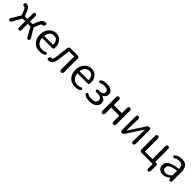

<svg xmlns="http://www.w3.org/2000/svg" viewBox="497 -2384 4404 4404"><g transform="rotate(45 2699.0 -182.0)"><path d="M65 0Q28 -22 55 -66L179 -272Q186 -284 181 -297L142 -393Q125 -437 114.5 -446Q104 -455 96 -461.5Q88 -468 66.5 -466.5Q45 -465 33 -506Q21 -547 75 -553Q108 -557 140 -533Q176 -506 204 -440L249 -328Q253 -319 263 -319H334Q339 -319 339 -324V-491Q339 -543 380 -543Q421 -543 421 -491V-324Q421 -319 426 -319H496Q506 -319 510 -328L556 -440Q583 -505 620 -533Q651 -557 698 -557Q718 -557 729 -551.5Q740 -546 727 -505Q714 -465 701 -467Q696 -468 684 -468Q672 -468 664 -461.5Q656 -455 645.5 -446Q635 -437 618 -393L579 -297Q574 -284 581 -272L705 -67Q732 -22 695 0Q658 21 632 -25L516 -236Q510 -246 498 -246H426Q421 -246 421 -241V-52Q421 0 380 0Q339 0 339 -52V-241Q339 -246 334 -246H262Q250 -246 244 -236L127 -25Q101 21 65 0Z M1052 13Q940 13 868 -62Q792 -141 792 -269.5Q792 -398 867 -480Q938 -557 1038.5 -557Q1139 -557 1196 -488.5Q1253 -420 1253 -329Q1253 -302 1251 -276Q1249 -250 1198 -250H888Q883 -250 883 -245Q887 -163 936.5 -111.5Q986 -60 1063 -60Q1135 -60 1153 -72Q1196 -101 1215 -73Q1234 -44 1190 -16Q1145 13 1052 13ZM883 -321Q882 -316 887 -316H1168Q1173 -316 1173 -321Q1173 -397 1137.5 -440.5Q1102 -484 1038 -484Q978 -484 935 -440Q890 -393 883 -321Z M1356 13Q1332 13 1317 8.5Q1302 4 1312 -38Q1322 -79 1343 -76Q1348 -75 1372 -75Q1408 -75 1421 -191L1457 -493Q1463 -543 1513 -543H1744Q1796 -543 1796 -491V-52Q1796 0 1750 0Q1704 0 1704 -52V-464Q1704 -469 1699 -469H1542Q1535 -469 1534 -462L1499 -168Q1475 13 1356 13Z M2199 13Q2087 13 2015 -62Q1939 -141 1939 -269.5Q1939 -398 2014 -480Q2085 -557 2185.5 -557Q2286 -557 2343 -488.5Q2400 -420 2400 -329Q2400 -302 2398 -276Q2396 -250 2345 -250H2035Q2030 -250 2030 -245Q2034 -163 2083.5 -111.5Q2133 -60 2210 -60Q2282 -60 2300 -72Q2343 -101 2362 -73Q2381 -44 2337 -16Q2292 13 2199 13ZM2030 -321Q2029 -316 2034 -316H2315Q2320 -316 2320 -321Q2320 -397 2284.5 -440.5Q2249 -484 2185 -484Q2125 -484 2082 -440Q2037 -393 2030 -321Z M2689 13Q2568 13 2521 -25Q2481 -58 2503 -85Q2526 -113 2566 -79Q2588 -60 2681 -60Q2739 -60 2777.5 -86.5Q2816 -113 2816 -157Q2816 -250 2677 -250H2654Q2602 -250 2602 -283Q2602 -316 2654 -316H2664Q2728 -316 2761.5 -338.5Q2795 -361 2795 -401.5Q2795 -442 2764.5 -463Q2734 -484 2682 -484Q2602 -484 2578 -467Q2535 -437 2515 -466Q2494 -495 2537 -525Q2582 -557 2687 -557Q2771 -557 2825 -521Q2884 -481 2884 -411Q2884 -371 2860 -338.5Q2836 -306 2803 -294Q2794 -290 2794 -287.5Q2794 -285 2802 -283Q2908 -257 2908 -150Q2908 -77 2842 -31Q2780 13 2689 13Z M3090 0Q3044 0 3044 -52V-491Q3044 -543 3090 -543Q3135 -543 3135 -491V-328Q3135 -323 3140 -323H3392Q3397 -323 3397 -328V-491Q3397 -543 3443 -543Q3488 -543 3488 -491V-52Q3488 0 3443 0Q3397 0 3397 -52V-237Q3397 -242 3392 -242H3140Q3135 -242 3135 -237V-52Q3135 0 3090 0Z M3715 0Q3672 0 3672 -52V-491Q3672 -543 3716 -543Q3761 -542 3760 -490L3752 -121Q3752 -116 3754 -116Q3756 -116 3763 -127L4011 -507Q4034 -543 4076 -543Q4119 -543 4119 -491V-52Q4119 0 4075 0Q4030 -1 4031 -53L4039 -423Q4039 -428 4037 -428Q4035 -428 4028 -417L3780 -36Q3757 0 3715 0Z M4760 193Q4721 192 4721 140V5Q4721 0 4716 0H4355Q4303 0 4303 -52V-491Q4303 -543 4349 -543Q4394 -543 4394 -491V-79Q4394 -74 4399 -74H4633Q4638 -74 4638 -79V-491Q4638 -543 4684 -543Q4729 -543 4729 -491V-79Q4729 -74 4734 -74H4755Q4808 -74 4806 -21L4801 142Q4799 193 4760 193Z M5051 13Q4981 13 4936.5 -28Q4892 -69 4892 -141Q4892 -229 4971.5 -276.5Q5051 -324 5220 -343Q5226 -344 5226 -351Q5226 -481 5114 -481Q5037 -481 4997 -454Q4953 -425 4933 -455Q4913 -485 4957 -513Q5026 -557 5129 -557Q5225 -557 5273 -496Q5317 -439 5317 -334V-51Q5317 0 5280 2Q5243 5 5236 -46L5235 -58Q5234 -65 5232.5 -65Q5231 -65 5218 -54Q5137 13 5051 13ZM5077 -60Q5115 -60 5129 -67Q5152 -78 5175 -90Q5184 -95 5215 -122Q5226 -132 5226 -147V-279Q5226 -284 5221 -283Q5093 -268 5035 -234Q4981 -202 4981 -147Q4981 -103 5009 -80Q5034 -60 5077 -60Z"/></g></svg>

Font: Resource Han Rounded KR
Style: Regular
Weight: 400
Designer: Cyano Hao (round all glyphs); Ryoko NISHIZUKA 西塚涼子 (kana, bopomofo & ideographs); Paul D. Hunt (Latin, Greek & Cyrillic)
Foundry: Cyano Hao
Version: 0.990